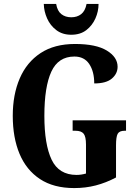

<svg xmlns="http://www.w3.org/2000/svg" viewBox="-20 -948 696 978"><path d="M358 10Q253 10 183.5 -36Q114 -82 79.5 -164.5Q45 -247 45 -358Q45 -466 80.5 -548.5Q116 -631 186.5 -677.5Q257 -724 362 -724Q469 -724 524 -690.5Q579 -657 579 -608Q579 -573 550 -548Q521 -523 460 -523Q460 -584 434.5 -622Q409 -660 359 -660Q277 -660 241.5 -583Q206 -506 206 -358Q206 -212 243 -134.5Q280 -57 370 -57Q393 -57 418 -64V-212Q418 -252 406 -267Q394 -282 364 -282H350V-335H622V-282H615Q588 -282 579.5 -266.5Q571 -251 571 -208V-44Q520 -17 468 -3.5Q416 10 358 10ZM343 -771Q298 -771 267 -794.5Q236 -818 220 -854Q204 -890 203 -928H266Q272 -892 292.5 -876Q313 -860 343 -860Q373 -860 393.5 -876Q414 -892 421 -928H482Q482 -890 466 -854Q450 -818 419.5 -794.5Q389 -771 343 -771Z"/></svg>

Font: Noto Serif Ethiopic ExtraCondensed ExtraBold
Style: Regular
Weight: 800
Width: 2
Designer: Monotype Design Team
Foundry: Monotype Imaging Inc.
Version: Version 2.102; ttfautohint (v1.8.4.7-5d5b)